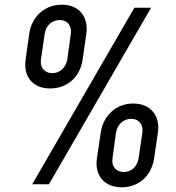

<svg xmlns="http://www.w3.org/2000/svg" viewBox="-20 -783 750 816"><path d="M193 -407C266 -407 321 -456 331 -530L347 -639C357 -713 315 -763 243 -763C170 -763 115 -713 104 -639L89 -530C78 -456 121 -407 193 -407ZM117 0H188L622 -750H551ZM202 -472C170 -472 149 -496 154 -530L170 -639C175 -674 200 -698 234 -698C266 -698 286 -674 281 -639L266 -530C260 -496 235 -472 202 -472ZM497 13C570 13 624 -36 635 -110L651 -219C662 -293 618 -343 547 -343C474 -343 419 -293 408 -219L392 -110C381 -36 425 13 497 13ZM506 -52C473 -52 453 -76 458 -110L473 -219C479 -254 504 -278 538 -278C570 -278 590 -254 585 -219L569 -110C564 -76 539 -52 506 -52Z"/></svg>

Font: Mohave
Style: Italic
Weight: 400
Italic angle: -8°
Designer: Gumpita Rahayu
Foundry: Tokotype
Version: Version 2.002;PS 002.002;hotconv 1.0.88;makeotf.lib2.5.64775